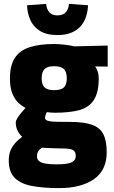

<svg xmlns="http://www.w3.org/2000/svg" viewBox="-20 -741 585 986"><path d="M283 225Q202 225 144 214Q86 203 55.5 172.5Q25 142 25 82Q25 57 32 37Q39 17 54 -1.5Q69 -20 94 -39Q80 -50 70.5 -69.5Q61 -89 61 -112Q61 -121 69 -134Q77 -147 89 -161.5Q101 -176 111 -187Q91 -197 73 -214.5Q55 -232 43 -262Q31 -292 31 -338Q31 -404 55.5 -442.5Q80 -481 130.5 -498Q181 -515 257 -515Q282 -515 312 -511.5Q342 -508 361 -503L533 -507V-399L469 -400Q476 -389 481.5 -373.5Q487 -358 487 -338Q487 -267 462.5 -228.5Q438 -190 388.5 -176Q339 -162 261 -162Q254 -162 241 -163Q228 -164 220 -165Q217 -159 214 -150Q211 -141 211 -137Q211 -130 216 -125.5Q221 -121 234.5 -118.5Q248 -116 273 -115.5Q298 -115 338 -115Q409 -115 450.5 -101Q492 -87 510 -53Q528 -19 528 41Q528 133 462.5 179Q397 225 283 225ZM271 103Q325 103 347 93Q369 83 369 60Q369 43 361 34.5Q353 26 334.5 23.5Q316 21 283 21Q273 21 259.5 20.5Q246 20 233.5 19.5Q221 19 211 18.5Q201 18 196 17Q186 24 180.5 30.5Q175 37 172.5 44Q170 51 170 62Q170 77 180.5 86Q191 95 213 99Q235 103 271 103ZM258 -278Q293 -278 308 -292Q323 -306 323 -339Q323 -372 308 -386.5Q293 -401 258 -401Q224 -401 209 -386.5Q194 -372 194 -339Q194 -306 209 -292Q224 -278 258 -278ZM275 -561Q218 -561 184 -583Q150 -605 135 -640Q120 -675 119 -714L217 -721Q219 -695 233 -678.5Q247 -662 275 -662Q304 -662 318.5 -679Q333 -696 334 -721L432 -714Q431 -685 422.5 -657.5Q414 -630 396 -608.5Q378 -587 348.5 -574Q319 -561 275 -561Z"/></svg>

Font: Cairo Play Black
Style: Regular
Weight: 900
Version: Version 3.119